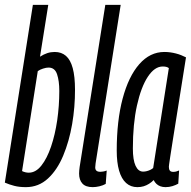

<svg xmlns="http://www.w3.org/2000/svg" viewBox="-23 -760 785 790"><path d="M175.6 -740 141.6 -526.7Q156.9 -536.6 171.5 -541.4Q186.1 -546.2 202.1 -546.2Q230 -546.2 248.5 -530Q267.1 -513.7 276.3 -479.4Q285.6 -445.1 285.6 -390.7Q285.9 -319.8 273.8 -249.1Q261.6 -178.4 237 -119.5Q212.4 -60.5 174.1 -25.3Q135.8 10 83.5 10Q56.1 10 35.5 4.6Q14.9 -0.7 -3.1 -8.6L112.3 -740ZM176.6 -482Q167.3 -482 153.9 -477.7Q140.6 -473.4 132.4 -467.3L67.8 -56.1Q74 -53 81 -51.3Q88 -49.5 95.2 -49.5Q124.2 -49.5 147.3 -78.8Q170.5 -108 187.1 -156.9Q203.7 -205.8 212.4 -265.2Q221 -324.7 221 -385.8Q221 -426.9 211.8 -454.5Q202.6 -482 176.6 -482Z M410.3 -740H473.6L374.2 -112.3Q371.8 -97.6 370.3 -87.8Q368.8 -77.9 368.8 -71.2Q368.8 -65.5 370.8 -61.5Q372.8 -57.5 377.4 -55.3Q382 -53.1 389.8 -53.1Q394.6 -53.1 401.2 -54.2Q407.9 -55.2 416.1 -58.3L412 -3.3Q401.1 2.9 386.2 6.5Q371.3 10 358.6 10Q329.5 10 316 -4.8Q302.4 -19.6 302.4 -46Q302.4 -52 303.1 -59.1Q303.7 -66.1 304.7 -73.1Z M658.1 10Q646.4 10 636.9 6.5Q627.5 3.1 620.6 -3.5Q613.7 -10 609.3 -19.1Q600.7 -10.3 590.3 -3.8Q579.9 2.8 568.2 6.4Q556.5 10 542 10Q514.8 10 495.8 -7.1Q476.8 -24.2 467 -57.9Q457.3 -91.6 457.3 -140.3Q457.3 -263.2 481.6 -354.3Q505.9 -445.5 550 -495.9Q594.2 -546.2 653.4 -546.2Q665.6 -546.2 677.4 -544.6Q689.2 -543 700.7 -540Q712.2 -537.1 722.4 -533Q732.6 -528.9 742.3 -524Q722.2 -398.5 709.3 -316.7Q696.3 -235 688.6 -186.8Q680.9 -138.6 677.4 -115.1Q673.8 -91.5 672.8 -83.6Q671.8 -75.7 671.8 -73.7Q671.8 -63.3 675.9 -58Q680 -52.8 689.7 -52.8Q695.9 -52.8 701.5 -54.2Q707.1 -55.6 713.9 -58.6L710.5 -4.3Q700.3 1.5 686.6 5.8Q672.9 10 658.1 10ZM607.2 -68.6 671.7 -479.9Q666.3 -483.7 660.5 -485Q654.7 -486.4 646.5 -486.4Q613.1 -486.4 585.2 -444.1Q557.3 -401.7 540.5 -325.8Q523.7 -249.8 523.7 -149.1Q523.7 -101.8 534.8 -77.9Q545.9 -53.9 565.8 -53.9Q573.3 -53.9 580.6 -55.8Q588 -57.6 595 -60.9Q602 -64.2 607.2 -68.6Z"/></svg>

Font: Georama
Style: Italic
Weight: 400
Width: 2
Italic angle: -9°
Designer: Jean-Baptiste Levee
Foundry: Production Type
Version: Version 1.000